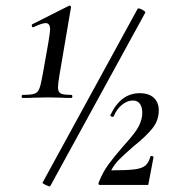

<svg xmlns="http://www.w3.org/2000/svg" viewBox="-20 -657 609 682"><path d="M61 -320Q90 -320 102 -324Q114 -328 119.5 -341.5Q125 -355 131 -389L152 -507Q158 -545 158 -552Q158 -575 142 -575Q130 -575 100 -561L98 -560Q94 -560 93 -564.5Q92 -569 95 -571L224 -636Q225 -637 227 -637Q230 -637 231.5 -634.5Q233 -632 232 -630L191 -389Q186 -359 186 -347Q186 -330 195.5 -325Q205 -320 233 -320Q237 -320 237 -314.5Q237 -309 233 -309Q211 -309 199 -310L150 -311L99 -310Q85 -309 61 -309Q57 -309 57 -314.5Q57 -320 61 -320ZM157 5Q152 5 141 -0.5Q130 -6 131 -8L469 -626Q469 -627 472 -627Q478 -627 488 -621Q498 -615 496 -612L158 5ZM331 -10Q346 -47 366 -74Q386 -101 419 -139Q450 -173 465.5 -196Q481 -219 485 -247Q487 -272 478.5 -286Q470 -300 452 -300Q432 -300 413 -284.5Q394 -269 384 -244Q383 -242 380 -242Q377 -242 374 -244Q371 -246 372 -248Q409 -326 476 -326Q509 -326 526.5 -309.5Q544 -293 544 -265Q544 -229 521 -200.5Q498 -172 453 -136Q421 -108 404 -91Q387 -74 376 -54Q375 -52 377 -52Q432 -52 458.5 -55.5Q485 -59 496.5 -69Q508 -79 514 -100Q514 -103 518 -103Q521 -103 523.5 -101.5Q526 -100 525 -97L507 -2Q507 0 505 0H334Q331 0 330 -3Q329 -6 331 -10Z"/></svg>

Font: Cormorant Infant SemiBold
Style: Italic
Weight: 600
Italic angle: -10°
Designer: Christian Thalmann (Catharsis Fonts)
Foundry: Catharsis Fonts
Version: Version 4.000